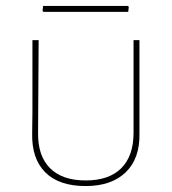

<svg xmlns="http://www.w3.org/2000/svg" viewBox="-20 -627 581 650"><path d="M452.1 -175.8Q454.1 -90.8 405.8 -43.9Q357.4 2.9 270 2.9Q180.2 2.9 133.8 -43Q86.9 -89.4 88.9 -175.8L89.8 -248V-491.2H110.8L108.9 -176.8Q107.9 -99.1 149.4 -57.6Q190.9 -16.1 270 -16.1Q349.1 -16.1 390.6 -57.6Q432.1 -99.1 432.1 -176.8V-491.2H452.1ZM414.1 -586.9H127L124 -589.8L126 -606.9H413.1L416 -604Z"/></svg>

Font: Datalegreya
Style: Gradient
Weight: 400
Designer: Figs Lab
Foundry: Figs Lab
Version: Version 1.002;PS 001.002;hotconv 1.0.70;makeotf.lib2.5.58329